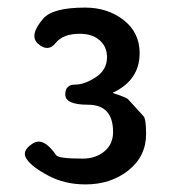

<svg xmlns="http://www.w3.org/2000/svg" viewBox="-20 -910 456 506"><path d="M205 -424Q151 -424 107.5 -447Q64 -470 50 -491Q36 -512 65 -531Q94 -551 128 -501Q134 -492 198 -492Q232 -492 255 -511Q278 -530 278 -562Q278 -634 212 -634Q152 -634 152 -661Q152 -687 177.5 -687Q203 -687 232.5 -706.5Q262 -726 262 -759Q262 -787 242.5 -804Q223 -821 190 -821Q146 -821 126.5 -796.5Q107 -772 81 -794Q55 -816 94 -861Q119 -890 204 -890Q264 -890 306 -857Q348 -824 348 -770Q348 -700 280 -667Q275 -665 280 -664Q314 -653 318 -648Q338 -626 358 -604Q365 -597 365 -557Q365 -498 318.5 -461Q272 -424 205 -424Z"/></svg>

Font: Resource Han Rounded TW Medium
Style: Regular
Weight: 500
Designer: Cyano Hao (round all glyphs); Ryoko NISHIZUKA 西塚涼子 (kana, bopomofo & ideographs); Paul D. Hunt (Latin, Greek & Cyrillic)
Foundry: Cyano Hao
Version: 0.990